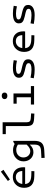

<svg xmlns="http://www.w3.org/2000/svg" viewBox="1634 -2424 1029 4336"><g transform="rotate(-90 2148.0 -255.5)"><path d="M230 -591.8 439.9 -750 481.9 -691.9 262.2 -545.9ZM356.9 -63 453.1 -60.1 450.2 6.8 332 4.9Q199.7 2.9 137.5 -55.7Q75.2 -114.3 75.2 -225.1Q75.2 -335.9 143.6 -408Q211.9 -480 316.9 -480Q420.4 -480 480.2 -417.5Q540 -355 540 -237.8Q540 -215.3 537.1 -202.1H160.2Q167 -132.3 213.6 -99.1Q260.3 -65.9 356.9 -63ZM316.9 -412.1Q256.8 -412.1 214.4 -373.5Q171.9 -335 162.1 -266.1H455.1Q450.2 -340.3 414.1 -376.2Q377.9 -412.1 316.9 -412.1Z M672.9 -240.2Q672.9 -339.4 743.4 -407.2Q814 -475.1 923.8 -475.1Q1000 -475.1 1064.9 -439L1112.8 -469.2H1135.7V8.8Q1135.7 121.1 1087.2 172.6Q1038.6 224.1 923.8 230L752 238.8L748.5 166L912.6 157.2Q987.8 152.8 1019.3 119.1Q1050.8 85.4 1050.8 12.2V-97.2Q1008.3 -52.2 968.3 -33.7Q928.2 -15.1 878.9 -15.1Q822.8 -15.1 776.1 -42.2Q729.5 -69.3 701.2 -121.3Q672.9 -173.3 672.9 -240.2ZM760.7 -242.2Q760.7 -171.9 802.2 -128.9Q843.8 -85.9 903.8 -85.9Q938.5 -85.9 971.9 -103.5Q1005.4 -121.1 1050.8 -167V-365.2Q992.2 -402.8 935.5 -402.8Q853.5 -402.8 807.1 -355.7Q760.7 -308.6 760.7 -242.2Z M1469.7 -165V-638.2H1286.6V-710H1554.7V-173.8Q1554.7 -120.6 1575.4 -98.6Q1596.2 -76.7 1646.5 -74.2L1755.4 -66.9L1750.5 6.8L1631.3 0Q1540 -5.4 1504.9 -41Q1469.7 -76.7 1469.7 -165Z M2151.4 -603Q2118.2 -603 2098.1 -619.6Q2078.1 -636.2 2078.1 -667Q2078.1 -694.8 2098.4 -712.4Q2118.7 -730 2153.3 -730Q2189 -730 2207.5 -713.4Q2226.1 -696.8 2226.1 -665Q2226.1 -635.7 2206.1 -619.4Q2186 -603 2151.4 -603ZM1955.1 -71.8H2120.1V-393.1H1975.1V-464.8H2206.5V-71.8H2372.1V0H1955.1Z M2977.1 -129.9Q2977.1 -65.9 2919.4 -26.4Q2861.8 13.2 2745.1 13.2Q2649.9 13.2 2549.3 -6.8L2562 -80.1Q2666 -58.1 2746.1 -58.1Q2890.1 -58.1 2890.1 -124Q2890.1 -149.4 2872.1 -164.1Q2854 -178.7 2801.3 -191.9L2713.9 -211.9Q2666.5 -223.1 2636.2 -236.1Q2606 -249 2589.4 -265.9Q2572.8 -282.7 2566.9 -301Q2561 -319.3 2561 -345.2Q2561 -406.7 2615.5 -442.4Q2669.9 -478 2785.2 -478Q2862.8 -478 2958 -460L2946.3 -387.2Q2853 -408.2 2784.2 -408.2Q2709 -408.2 2679 -393.6Q2648.9 -378.9 2648.9 -352.1Q2648.9 -328.1 2666.3 -314Q2683.6 -299.8 2737.3 -286.1L2823.2 -266.1Q2886.2 -251.5 2920.2 -232.2Q2954.1 -212.9 2965.6 -189.7Q2977.1 -166.5 2977.1 -129.9Z M3425.8 -63 3522 -60.1 3519 6.8 3400.9 4.9Q3268.6 2.9 3206.3 -55.7Q3144 -114.3 3144 -225.1Q3144 -335.9 3212.4 -408Q3280.8 -480 3385.7 -480Q3489.3 -480 3549.1 -417.5Q3608.9 -355 3608.9 -237.8Q3608.9 -215.3 3606 -202.1H3229Q3235.8 -132.3 3282.5 -99.1Q3329.1 -65.9 3425.8 -63ZM3385.7 -412.1Q3325.7 -412.1 3283.2 -373.5Q3240.7 -335 3231 -266.1H3523.9Q3519 -340.3 3482.9 -376.2Q3446.8 -412.1 3385.7 -412.1Z M4204.6 -129.9Q4204.6 -65.9 4147 -26.4Q4089.4 13.2 3972.7 13.2Q3877.4 13.2 3776.9 -6.8L3789.6 -80.1Q3893.6 -58.1 3973.6 -58.1Q4117.7 -58.1 4117.7 -124Q4117.7 -149.4 4099.6 -164.1Q4081.5 -178.7 4028.8 -191.9L3941.4 -211.9Q3894 -223.1 3863.8 -236.1Q3833.5 -249 3816.9 -265.9Q3800.3 -282.7 3794.4 -301Q3788.6 -319.3 3788.6 -345.2Q3788.6 -406.7 3843 -442.4Q3897.5 -478 4012.7 -478Q4090.3 -478 4185.5 -460L4173.8 -387.2Q4080.6 -408.2 4011.7 -408.2Q3936.5 -408.2 3906.5 -393.6Q3876.5 -378.9 3876.5 -352.1Q3876.5 -328.1 3893.8 -314Q3911.1 -299.8 3964.8 -286.1L4050.8 -266.1Q4113.8 -251.5 4147.7 -232.2Q4181.6 -212.9 4193.1 -189.7Q4204.6 -166.5 4204.6 -129.9Z"/></g></svg>

Font: IntelOne Mono
Style: Regular
Weight: 400
Designer: Fred Shallcrass
Foundry: Frere-Jones Type LLC
Version: Version 1.200;hotconv 1.1.0;makeotfexe 2.6.0;FJTRelease1.2